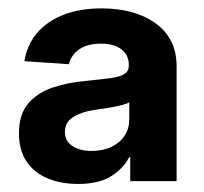

<svg xmlns="http://www.w3.org/2000/svg" viewBox="-20 -760 493 465"><path d="M168.9 -314.5Q127.9 -314.5 95.5 -327.9Q63 -341.3 44.4 -368.7Q25.9 -396 25.9 -437Q25.9 -482.9 48.3 -509.3Q70.8 -535.6 107.9 -548.1Q145 -560.5 188 -564Q226.1 -567.9 248.8 -571Q271.5 -574.2 281.7 -581.1Q292 -587.9 292 -601.1V-603Q292 -626.5 274.2 -640.4Q256.3 -654.3 224.6 -654.3Q191.4 -654.3 171.6 -640.4Q151.9 -626.5 147 -604.5L39.1 -611.8Q45.4 -651.4 69.6 -679.9Q93.8 -708.5 133.5 -724.1Q173.3 -739.7 226.6 -739.7Q265.6 -739.7 298.6 -730.7Q331.5 -721.7 356.2 -704.1Q380.9 -686.5 394.3 -660.4Q407.7 -634.3 407.7 -599.6V-321.3H295.4V-379.4H293Q276.9 -349.6 247.1 -332Q217.3 -314.5 168.9 -314.5ZM201.7 -394.5Q229.5 -394.5 250 -404.3Q270.5 -414.1 281.7 -431.4Q293 -448.7 293 -470.2V-512.2Q286.6 -508.3 272.7 -504.9Q258.8 -501.5 241.7 -498.8Q224.6 -496.1 207.5 -493.7Q176.8 -488.8 157 -476.3Q137.2 -463.9 137.2 -440.4Q137.2 -418.5 155.3 -406.5Q173.3 -394.5 201.7 -394.5Z"/></svg>

Font: Inter 24pt
Style: Bold
Weight: 700
Designer: Rasmus Andersson
Foundry: rsms
Version: Version 4.001;git-66647c0bb